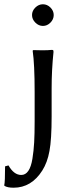

<svg xmlns="http://www.w3.org/2000/svg" viewBox="-61 -668 340 904"><path d="M105.5 -561.5Q89.8 -577.1 89.8 -597.2Q89.8 -617.2 105.5 -632.6Q121.1 -647.9 141.1 -647.9Q161.1 -647.9 176.5 -632.6Q191.9 -617.2 191.9 -597.2Q191.9 -577.1 176.5 -561.5Q161.1 -545.9 141.1 -545.9Q121.1 -545.9 105.5 -561.5ZM182.1 -251V-120.1Q182.1 -11.2 171.9 43Q162.1 97.2 138.2 134.8Q86.9 215.8 2.9 215.8Q-25.9 215.8 -40 207L-41 204.1Q-37.1 189 -37.1 115.2L-21 110.8Q4.4 155.8 39.1 155.8Q59.1 155.8 72.3 136.7Q85.4 117.7 91.6 79.8Q97.7 42 99.9 2.2Q102.1 -37.6 102.1 -96.2V-234.9Q102.1 -366.2 92.8 -429.2L95.2 -432.1Q110.4 -431.2 138.2 -431.2Q166 -431.2 182.1 -433.1Q188 -433.1 189.5 -431.4Q190.9 -429.7 190.9 -422.9Q182.1 -338.4 182.1 -251Z"/></svg>

Font: Linux Biolinum G
Style: Regular
Weight: 400
Designer: Philipp H. Poll
Foundry: Philipp H. Poll
Version: Version 1.1.0 ; ttfautohint (v1.6)